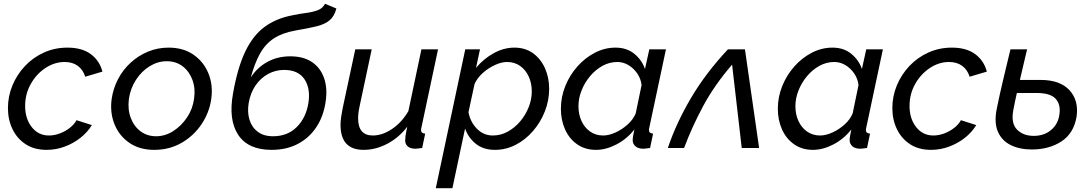

<svg xmlns="http://www.w3.org/2000/svg" viewBox="-20 -783 5780 1016"><path d="M227 10Q161 10 115.5 -20Q70 -50 46 -100Q22 -150 22 -211Q22 -274 46 -331.5Q70 -389 112.5 -434Q155 -479 212.5 -505Q270 -531 337 -531Q414 -531 460.5 -496.5Q507 -462 522 -404L431 -377Q419 -415 391 -435Q363 -455 322 -455Q269 -455 221 -423.5Q173 -392 143 -339Q113 -286 113 -222Q113 -155 148 -110.5Q183 -66 239 -66Q268 -66 297 -77Q326 -88 349.5 -106.5Q373 -125 385 -147L466 -121Q443 -83 405.5 -53.5Q368 -24 322 -7Q276 10 227 10Z M796 10Q718 10 664 -27.5Q610 -65 585.5 -126.5Q561 -188 571 -260Q579 -315 604.5 -364Q630 -413 670.5 -450.5Q711 -488 762.5 -509.5Q814 -531 872 -531Q950 -531 1004 -493.5Q1058 -456 1083 -394.5Q1108 -333 1098 -260Q1088 -188 1047 -126.5Q1006 -65 941.5 -27.5Q877 10 796 10ZM806 -62Q854 -62 897 -89.5Q940 -117 970 -162Q1000 -207 1007 -261Q1015 -316 998 -361Q981 -406 946 -432.5Q911 -459 862 -459Q815 -459 772 -432.5Q729 -406 699.5 -360.5Q670 -315 662 -259Q655 -204 672 -159Q689 -114 724 -88Q759 -62 806 -62Z M1417 10Q1293 10 1240.5 -69.5Q1188 -149 1213 -288Q1237 -425 1278 -510.5Q1319 -596 1380.5 -641Q1442 -686 1527 -702Q1565 -710 1600 -714.5Q1635 -719 1661.5 -729Q1688 -739 1700 -763L1760 -738Q1749 -696 1723.5 -675Q1698 -654 1654 -643.5Q1610 -633 1541 -621Q1474 -609 1429.5 -580Q1385 -551 1356.5 -500.5Q1328 -450 1307 -373Q1341 -426 1395 -455.5Q1449 -485 1516 -485Q1586 -485 1631 -454.5Q1676 -424 1695 -369.5Q1714 -315 1703 -244Q1692 -168 1654.5 -111Q1617 -54 1557 -22Q1497 10 1417 10ZM1425 -62Q1501 -62 1550 -110.5Q1599 -159 1612 -238Q1624 -315 1591 -364Q1558 -413 1483 -413Q1438 -413 1398.5 -391.5Q1359 -370 1332 -330.5Q1305 -291 1296 -238Q1288 -190 1300 -150Q1312 -110 1343.5 -86Q1375 -62 1425 -62Z M1904 10Q1782 10 1782 -122Q1782 -141 1785 -162.5Q1788 -184 1793 -209L1860 -522H1947L1884 -226Q1875 -186 1875 -157Q1875 -66 1953 -66Q2003 -66 2054.5 -100.5Q2106 -135 2141 -195L2210 -522H2298L2210 -108Q2209 -104 2208.5 -101Q2208 -98 2208 -95Q2208 -77 2230 -76L2214 0Q2203 1 2194.5 2.5Q2186 4 2179 4Q2152 4 2138 -8Q2124 -20 2124 -40Q2124 -49 2126 -64.5Q2128 -80 2135 -112Q2090 -54 2029 -22Q1968 10 1904 10Z M2442 -522H2520L2499 -424Q2539 -472 2592.5 -501.5Q2646 -531 2702 -531Q2760 -531 2801 -501Q2842 -471 2864 -421.5Q2886 -372 2886 -313Q2886 -251 2863 -193Q2840 -135 2800 -89Q2760 -43 2708.5 -16.5Q2657 10 2599 10Q2538 10 2498 -22Q2458 -54 2441 -103L2374 213H2286ZM2588 -66Q2630 -66 2667 -86.5Q2704 -107 2732.5 -140.5Q2761 -174 2777.5 -215.5Q2794 -257 2794 -299Q2794 -342 2778 -377.5Q2762 -413 2732.5 -434Q2703 -455 2663 -455Q2634 -455 2599 -439Q2564 -423 2534.5 -396.5Q2505 -370 2491 -338L2459 -189Q2469 -137 2504 -101.5Q2539 -66 2588 -66Z M3134 10Q3076 10 3034 -19.5Q2992 -49 2970 -98.5Q2948 -148 2948 -207Q2948 -270 2971.5 -328Q2995 -386 3035.5 -431.5Q3076 -477 3128 -504Q3180 -531 3237 -531Q3297 -531 3337 -498Q3377 -465 3393 -418L3416 -522H3504L3416 -108Q3415 -104 3414.5 -101Q3414 -98 3414 -95Q3414 -77 3436 -76L3420 0Q3409 1 3400.5 2.5Q3392 4 3385 4Q3357 4 3342.5 -9Q3328 -22 3328 -41Q3328 -58 3337 -98Q3298 -48 3242.5 -19Q3187 10 3134 10ZM3172 -66Q3201 -66 3236 -81.5Q3271 -97 3301 -124Q3331 -151 3344 -183L3375 -333Q3371 -367 3352 -394.5Q3333 -422 3305.5 -438.5Q3278 -455 3247 -455Q3205 -455 3168 -434.5Q3131 -414 3102.5 -380Q3074 -346 3057.5 -304.5Q3041 -263 3041 -221Q3041 -178 3057 -143Q3073 -108 3102.5 -87Q3132 -66 3172 -66Z M3514 0Q3558 -131 3636 -263.5Q3714 -396 3832 -522H3922L3997 0H3905L3854 -441Q3760 -332 3700.5 -221Q3641 -110 3600 0Z M4282 10Q4224 10 4182 -19.5Q4140 -49 4118 -98.5Q4096 -148 4096 -207Q4096 -270 4119.5 -328Q4143 -386 4183.5 -431.5Q4224 -477 4276 -504Q4328 -531 4385 -531Q4445 -531 4485 -498Q4525 -465 4541 -418L4564 -522H4652L4564 -108Q4563 -104 4562.5 -101Q4562 -98 4562 -95Q4562 -77 4584 -76L4568 0Q4557 1 4548.5 2.5Q4540 4 4533 4Q4505 4 4490.5 -9Q4476 -22 4476 -41Q4476 -58 4485 -98Q4446 -48 4390.5 -19Q4335 10 4282 10ZM4320 -66Q4349 -66 4384 -81.5Q4419 -97 4449 -124Q4479 -151 4492 -183L4523 -333Q4519 -367 4500 -394.5Q4481 -422 4453.5 -438.5Q4426 -455 4395 -455Q4353 -455 4316 -434.5Q4279 -414 4250.5 -380Q4222 -346 4205.5 -304.5Q4189 -263 4189 -221Q4189 -178 4205 -143Q4221 -108 4250.5 -87Q4280 -66 4320 -66Z M4907 10Q4841 10 4795.5 -20Q4750 -50 4726 -100Q4702 -150 4702 -211Q4702 -274 4726 -331.5Q4750 -389 4792.5 -434Q4835 -479 4892.5 -505Q4950 -531 5017 -531Q5094 -531 5140.5 -496.5Q5187 -462 5202 -404L5111 -377Q5099 -415 5071 -435Q5043 -455 5002 -455Q4949 -455 4901 -423.5Q4853 -392 4823 -339Q4793 -286 4793 -222Q4793 -155 4828 -110.5Q4863 -66 4919 -66Q4948 -66 4977 -77Q5006 -88 5029.5 -106.5Q5053 -125 5065 -147L5146 -121Q5123 -83 5085.5 -53.5Q5048 -24 5002 -7Q4956 10 4907 10Z M5440 8Q5376 8 5329 -15Q5282 -38 5261 -85Q5240 -132 5254 -205Q5270 -284 5289 -363.5Q5308 -443 5327 -522H5415Q5406 -482 5396 -441.5Q5386 -401 5377 -360H5487Q5589 -360 5639 -306Q5689 -252 5677 -166Q5662 -77 5596.5 -34.5Q5531 8 5440 8ZM5342 -200Q5329 -130 5362 -97Q5395 -64 5450 -64Q5505 -64 5542 -95Q5579 -126 5586 -177Q5594 -230 5566 -260.5Q5538 -291 5465 -291H5361Q5356 -268 5351 -245.5Q5346 -223 5342 -200Z"/></svg>

Font: Raleway Medium
Style: Italic
Weight: 500
Italic angle: -12°
Designer: Matt McInerney, Pablo Impallari, Rodrigo Fuenzalida
Foundry: Matt McInerney, Pablo Impallari, Rodrigo Fuenzalida
Version: Version 4.026